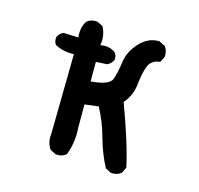

<svg xmlns="http://www.w3.org/2000/svg" viewBox="-77 -547 653 630"><g transform="rotate(15 250.0 -232.0)"><path d="M350.6 2 331.1 -7.8Q307.6 -52.7 293.9 -103Q280.3 -153.3 255.9 -198.2L209 -192.4V-114.3Q212.9 -62.5 195.3 -19.5Q181.6 -7.8 160.2 -9.8L140.6 -19.5Q125 -41 128.9 -73.2L132.8 -342.8Q97.7 -340.8 68.4 -356.4Q60.5 -366.2 62.5 -381.8Q68.4 -395.5 82 -401.4L132.8 -399.4Q128.9 -432.6 144.5 -456.1Q158.2 -467.8 179.7 -465.8L199.2 -456.1Q214.8 -428.7 209 -393.6Q238.3 -399.4 259.8 -383.8Q268.6 -374 266.6 -358.4Q259.8 -344.7 246.1 -338.9L209 -336.9V-270.5Q271.5 -275.4 279.8 -298.3Q288.1 -321.3 293 -358.4Q297.9 -395.5 327.1 -426.8Q356.4 -458 393.6 -456.1L413.1 -446.3Q424.8 -432.6 422.9 -411.1L413.1 -391.6Q382.8 -388.7 373.5 -363.8Q364.3 -338.9 360.4 -300.8Q356.4 -262.7 331.1 -233.4Q350.6 -180.7 367.2 -129.9Q383.8 -79.1 395.5 -27.3L385.7 -7.8Q372.1 3.9 350.6 2Z"/></g></svg>

Font: JasonHandwriting4
Style: Regular
Weight: 400
Version: Version 1.01.21